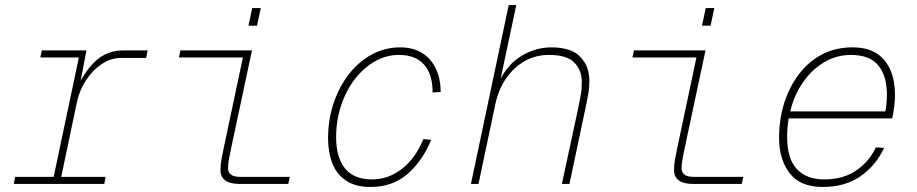

<svg xmlns="http://www.w3.org/2000/svg" viewBox="-20 -730 3640 762"><path d="M35 0 40 -28H193L293 -502H140L146 -530H323L300 -409Q333 -469 373.5 -499.5Q414 -530 472 -530H566L560 -500H460Q420 -500 384 -476Q348 -452 322 -412.5Q296 -373 286 -328L223 -28H399L394 0Z M931 0Q855 0 855 -56Q855 -77 859.5 -100Q864 -123 869 -148L944 -502H690L696 -530H980L899 -150Q893 -123 889 -101Q885 -79 885 -62Q885 -47 896 -37.5Q907 -28 935 -28H1130L1124 0ZM966 -628 981 -698H1015L1000 -628Z M1450 12Q1391 12 1353.5 -13Q1316 -38 1299 -82Q1282 -126 1282 -181Q1282 -255 1304 -320.5Q1326 -386 1365 -436Q1404 -486 1456 -514Q1508 -542 1568 -542Q1621 -542 1657 -518.5Q1693 -495 1711 -455Q1729 -415 1729 -365L1697 -363Q1697 -435 1663 -473.5Q1629 -512 1564 -512Q1512 -512 1467 -486Q1422 -460 1387.5 -415Q1353 -370 1333.5 -310.5Q1314 -251 1314 -185Q1314 -106 1349 -62Q1384 -18 1456 -18Q1522 -18 1576 -60.5Q1630 -103 1660 -178L1691 -175Q1658 -93 1598.5 -40.5Q1539 12 1450 12Z M1849 0 1999 -710H2029L1967 -418Q1999 -479 2053.5 -510.5Q2108 -542 2168 -542Q2248 -542 2283.5 -504Q2319 -466 2319 -410Q2319 -380 2314 -353.5Q2309 -327 2303 -298L2240 0H2210L2275 -302Q2281 -331 2285 -353.5Q2289 -376 2289 -406Q2289 -450 2260 -481Q2231 -512 2158 -512Q2105 -512 2061.5 -487Q2018 -462 1988 -418Q1958 -374 1946 -317L1879 0Z M2731 0Q2655 0 2655 -56Q2655 -77 2659.5 -100Q2664 -123 2669 -148L2744 -502H2490L2496 -530H2780L2699 -150Q2693 -123 2689 -101Q2685 -79 2685 -62Q2685 -47 2696 -37.5Q2707 -28 2735 -28H2930L2924 0ZM2766 -628 2781 -698H2815L2800 -628Z M3245 12Q3156 12 3114 -42.5Q3072 -97 3072 -183Q3072 -257 3092.5 -321.5Q3113 -386 3151 -436Q3189 -486 3242.5 -514Q3296 -542 3363 -542Q3423 -542 3460 -517.5Q3497 -493 3514.5 -450.5Q3532 -408 3532 -354Q3532 -332 3529 -307Q3526 -282 3521 -260H3110Q3104 -224 3104 -187Q3104 -100 3142.5 -59Q3181 -18 3251 -18Q3326 -18 3377.5 -53Q3429 -88 3456 -145L3489 -143Q3456 -73 3395 -30.5Q3334 12 3245 12ZM3357 -512Q3300 -512 3251 -483Q3202 -454 3167 -403.5Q3132 -353 3116 -288H3494Q3500 -323 3500 -354Q3500 -428 3466 -470Q3432 -512 3357 -512Z"/></svg>

Font: Geist Mono Thin
Style: Italic
Weight: 100
Italic angle: -12°
Monospace: yes
Designer: Basement.studio, Andrés Briganti, Mateo Zaragoza
Foundry: Basement.studio, Vercel, Andrés Briganti, Guido Ferreyra, Mateo Zaragoza
Version: Version 1.500; ttfautohint (v1.8.4.7-5d5b)